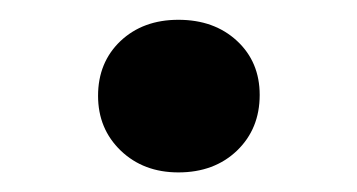

<svg xmlns="http://www.w3.org/2000/svg" viewBox="-20 -404 364 196"><path d="M162.1 -228Q126.5 -228 103.3 -250.2Q80.1 -272.5 80.1 -306.2Q80.1 -340.3 103 -362.1Q126 -383.8 162.1 -383.8Q198.7 -383.8 221.9 -362.3Q245.1 -340.8 245.1 -307.1Q245.1 -272.5 221.9 -250.2Q198.7 -228 162.1 -228Z"/></svg>

Font: Display Semibold
Style: Regular
Weight: 600
Designer: Latin by Veronika Burian and Jose Scaglione. Greek by Irene Vlachou. Cyrillic by Vera Evstafieva.
Foundry: TypeTogether
Version: Version 3.002